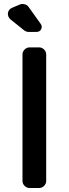

<svg xmlns="http://www.w3.org/2000/svg" viewBox="-20 -936 342 956"><path d="M182 -818Q192 -804 185 -790.5Q178 -777 161 -777H122Q111 -777 100 -785L34 -838Q17 -852 19.5 -871Q22 -890 42 -898L80 -914Q91 -918 103.5 -914.5Q116 -911 122 -902ZM210 -35Q210 -21 199.5 -10.5Q189 0 175 0H127Q113 0 102.5 -10.5Q92 -21 92 -35V-665Q92 -679 102.5 -689.5Q113 -700 127 -700H175Q189 -700 199.5 -689.5Q210 -679 210 -665Z"/></svg>

Font: Trueno
Style: Round
Weight: 400
Designer: Julieta Ulanovsky, Jasper
Foundry: Julieta Ulanovsky, Cannot Into Space Fonts
Version: Version 3.001